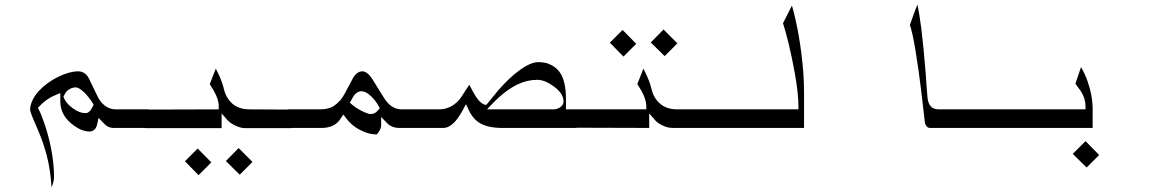

<svg xmlns="http://www.w3.org/2000/svg" viewBox="-20 -573 5017 838"><path d="M629.9 -14.6H475.6Q462.9 -14.6 452.1 -20Q441.4 -25.4 429.7 -38.1L410.2 -58.6L404.3 -31.2Q400.4 -13.7 390.6 -5.9Q381.8 1 370.1 1Q334 1 292 -33.2Q243.2 -73.2 243.2 -130.9V-167L222.7 -158.2Q204.1 -150.4 200.2 -147.5Q172.9 -131.8 152.3 -109.4L145.5 -101.6L150.4 -92.8Q161.1 -72.3 176.8 -25.4Q193.4 25.4 203.1 76.2Q215.8 140.6 215.8 199.2Q215.8 218.8 205.1 245.1Q204.1 230.5 202.1 210Q195.3 136.7 173.8 70.3Q160.2 26.4 137.7 -23.9Q115.2 -74.2 111.3 -92.8Q112.3 -133.8 148.4 -174.8Q184.6 -213.9 235.4 -238.3Q284.2 -261.7 321.3 -261.7Q352.5 -261.7 369.1 -228.5L406.2 -151.4Q418 -127 438.5 -111.3Q459 -95.7 485.4 -95.7H629.9ZM364.3 -82Q368.2 -84 374 -90.8H375Q377.9 -94.7 384.8 -108.4L388.7 -116.2L384.8 -123Q369.1 -147.5 348.6 -168.9Q332 -184.6 320.3 -189.5Q315.4 -191.4 309.6 -191.4Q307.6 -191.4 304.7 -191.4Q289.1 -188.5 278.3 -180.7Q268.6 -173.8 262.7 -162.1L256.8 -151.4L260.7 -141.6Q270.5 -120.1 298.8 -99.6Q327.1 -79.1 353.5 -79.1Q359.4 -79.1 364.3 -82Z M902.3 135.7 846.7 191.4 787.1 130.9 842.8 75.2ZM1082 133.8 1026.4 189.5 965.8 129.9 1021.5 73.2ZM613.3 -13.7V-94.7L934.6 -95.7V-110.4Q934.6 -139.6 912.1 -178.7Q906.2 -188.5 895.5 -206.1L921.9 -273.4Q926.8 -263.7 930.7 -255.9Q950.2 -215.8 956.5 -187Q962.9 -158.2 978.5 -137.7Q1008.8 -95.7 1069.3 -95.7L1251 -94.7V-13.7H1049.8Q1030.3 -13.7 1005.9 -25.4Q985.4 -35.2 972.7 -48.8L947.3 -78.1V-13.7Z M1872.1 -14.6H1722.7Q1689.5 -14.6 1668.9 -36.1Q1668.9 -36.1 1643.6 -62.5V-26.4Q1643.6 -13.7 1634.8 0Q1627.9 10.7 1625 12.7Q1625 12.7 1625 13.7Q1624 13.7 1623 13.7Q1590.8 13.7 1557.6 -2.9Q1517.6 -21.5 1491.2 -56.6L1478.5 -73.2L1466.8 -55.7Q1441.4 -14.6 1383.8 -14.6H1236.3V-95.7H1377Q1416 -95.7 1439.5 -112.3Q1467.8 -131.8 1485.4 -166L1517.6 -226.6Q1536.1 -261.7 1561.5 -261.7Q1584 -261.7 1606.4 -225.6L1656.2 -145.5Q1687.5 -95.7 1732.4 -95.7H1872.1ZM1598.6 -75.2Q1617.2 -75.2 1631.8 -93.8L1637.7 -100.6L1632.8 -109.4Q1620.1 -133.8 1598.1 -154.3Q1576.2 -174.8 1557.6 -174.8Q1556.6 -174.8 1555.2 -174.8Q1553.7 -174.8 1552.2 -174.3Q1550.8 -173.8 1549.8 -173.8Q1538.1 -170.9 1528.3 -160.2Q1522.5 -154.3 1512.7 -134.8L1506.8 -125L1515.6 -117.2Q1533.2 -101.6 1559.6 -88.4Q1585.9 -75.2 1598.6 -75.2Z M2395.5 -95.7Q2409.2 -95.7 2420.9 -102.5Q2423.8 -103.5 2425.8 -105.5Q2439.5 -115.2 2439.5 -129.9Q2439.5 -130.9 2439.5 -130.9Q2439.5 -165 2396.5 -196.3Q2357.4 -224.6 2325.2 -224.6Q2281.2 -224.6 2240.2 -205.1Q2184.6 -178.7 2128.9 -120.1L2105.5 -95.7ZM2450.2 -95.7H2496.1V-14.6H2171.9Q2111.3 -14.6 2075.2 -35.2Q2043.9 -53.7 2026.4 -91.8L2013.7 -118.2L2000 -92.8Q1981.4 -58.6 1964.8 -41Q1939.5 -14.6 1915 -14.6H1858.4V-95.7H1896.5Q1930.7 -95.7 1958 -114.3Q1980.5 -129.9 1991.2 -146.5L2028.3 -203.1Q2034.2 -191.4 2044.9 -171.9Q2068.4 -127.9 2090.8 -118.2L2100.6 -114.3L2108.4 -122.1Q2149.4 -172.9 2156.2 -180.7Q2202.1 -232.4 2241.2 -261.7Q2293.9 -301.8 2329.1 -301.8Q2357.4 -301.8 2376 -293.9Q2409.2 -280.3 2426.8 -252Q2450.2 -213.9 2450.2 -139.6Z M2756.8 -381.8 2701.2 -326.2 2641.6 -386.7 2697.3 -442.4ZM2936.5 -383.8 2880.9 -328.1 2820.3 -387.7 2876 -444.3ZM2480.5 -15.6V-95.7H2800.8V-110.4Q2800.8 -139.6 2778.3 -178.7Q2772.5 -188.5 2761.7 -206.1L2788.1 -273.4Q2793 -263.7 2796.9 -255.9Q2816.4 -215.8 2822.8 -187Q2829.1 -158.2 2844.7 -137.7Q2876 -95.7 2935.5 -95.7H3115.2V-14.6H2916Q2894.5 -14.6 2872.6 -24.9Q2850.6 -35.2 2838.9 -48.8L2813.5 -78.1V-14.6Z M3489.3 -14.6H3101.6V-95.7H3464.8V-110.4Q3464.8 -162.1 3450.2 -247.1Q3438.5 -313.5 3421.9 -383.8Q3407.2 -442.4 3397.5 -471.7L3436.5 -548.8Q3445.3 -518.6 3452.1 -487.3Q3467.8 -418.9 3477.5 -340.8Q3489.3 -249 3489.3 -172.9Z M4363.3 -14.6H4040Q4031.2 -14.6 4026.4 -19.5Q4017.6 -28.3 4016.6 -40Q4016.6 -40 4000 -181.6Q3990.2 -264.6 3975.6 -353.5Q3961.9 -435.5 3951.2 -463.9L3969.7 -515.6Q3976.6 -535.2 3984.4 -552.7Q3992.2 -516.6 4001 -449.2Q4010.7 -373 4020.5 -250Q4020.5 -246.1 4023.4 -206.1Q4026.4 -166 4028.3 -145.5Q4031.2 -118.2 4046.9 -104.5Q4058.6 -95.7 4079.1 -95.7H4363.3Z M4777.3 103.5 4722.7 158.2 4662.1 98.6 4717.8 43ZM4749 -94.7V-14.6H4346.7V-95.7H4717.8V-110.4Q4717.8 -141.6 4698.2 -173.8Q4691.4 -183.6 4673.8 -208L4698.2 -280.3Q4713.9 -253.9 4726.6 -218.8Q4749 -155.3 4749 -94.7Z"/></svg>

Font: Thabit
Style: Regular
Weight: 500
Designer: Regenerated by Nadim Shaikli
Foundry: MAK Alagha
Version: 0.01